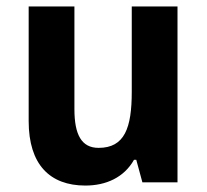

<svg xmlns="http://www.w3.org/2000/svg" viewBox="-20 -566 642 596"><path d="M531 -546H389V-281C389 -169 367 -107 286 -107C233 -107 211 -148 211 -227V-546H69V-190C69 -55 135 10 245 10C309 10 365 -15 396 -70H403L422 0H531Z"/></svg>

Font: Noto Sans Malayalam SemiCondensed
Style: Bold
Weight: 700
Width: 4
Designer: Jelle Bosma - Monotype Design Team
Foundry: Monotype Imaging Inc.
Version: Version 2.104